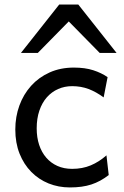

<svg xmlns="http://www.w3.org/2000/svg" viewBox="-20 -801 538 833"><path d="M451.7 -41.5Q433.1 -27.3 414.8 -17.3Q396.5 -7.3 376.5 -0.7Q356.4 5.9 333.5 9Q310.5 12.2 283.2 12.2Q233.9 12.2 190.9 -5.1Q147.9 -22.5 115.7 -55.2Q83.5 -87.9 64.9 -134.3Q46.4 -180.7 46.4 -239.3Q46.4 -294.4 64.2 -343.3Q82 -392.1 115 -428.7Q147.9 -465.3 195.1 -486.6Q242.2 -507.8 300.3 -507.8Q349.1 -507.8 384.5 -496.3Q419.9 -484.9 446.8 -466.3L429.7 -378.4Q396.5 -402.8 363.8 -415Q331.1 -427.2 293 -427.2Q260.3 -427.2 232.2 -414.8Q204.1 -402.3 183.3 -378.9Q162.6 -355.5 150.9 -321.3Q139.2 -287.1 139.2 -244.1Q139.2 -204.6 149.9 -172.4Q160.6 -140.1 180.7 -116.9Q200.7 -93.8 229 -81.1Q257.3 -68.4 293 -68.4Q337.4 -68.4 373.5 -83.5Q409.7 -98.6 441.9 -127ZM70.8 -571.3 236.8 -781.2H319.8L485.8 -571.3H412.6L278.3 -708L144 -571.3Z"/></svg>

Font: Andika Eur
Style: Regular
Weight: 400
Designer: Victor Gaultney, Annie Olsen, Julie Remington, Don Collingsworth, Eric Hays, Becca Hirsbrunner
Foundry: SIL International
Version: Version 5.000